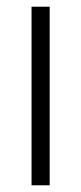

<svg xmlns="http://www.w3.org/2000/svg" viewBox="-20 -552 242 572"><path d="M128 0H74V-532H128Z"/></svg>

Font: Noto Sans Sinhala Condensed Light
Style: Regular
Weight: 300
Width: 3
Designer: Jelle Bosma - Monotype Design Team
Foundry: Monotype Imaging Inc.
Version: Version 2.006; ttfautohint (v1.8.4.7-5d5b)